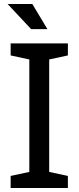

<svg xmlns="http://www.w3.org/2000/svg" viewBox="-20 -936 391 956"><path d="M318 -720H33V-660L126 -640V-80L33 -60V0H318V-60L225 -80V-640L318 -660ZM141 -916H18L135 -791H216Z"/></svg>

Font: Hermeneus One
Style: Regular
Weight: 400
Designer: Rodrigo Fuenzalida, Pablo Impallari
Foundry: Pablo Impallari, Rodrigo Fuenzalida
Version: Version 1.002